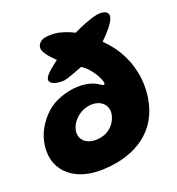

<svg xmlns="http://www.w3.org/2000/svg" viewBox="-125 -754 814 883"><g transform="rotate(-20 282.0 -312.0)"><path d="M213.5 28C365.5 28 497.5 -37 531.5 -186.5C560 -307.5 521 -437 428.5 -524.5C465 -560.5 488 -588 496 -608C513 -642.5 484 -657 446 -650.5C412.5 -644 367.5 -626.5 326.5 -606C297.5 -621.5 258 -634.5 231 -636C202 -637.5 178.5 -635.5 164 -624C151 -613.5 148.5 -603.5 149 -590.5C152.5 -573 168.5 -550 202.5 -518C182.5 -503 143 -474.5 134.5 -454C124 -426 163 -415.5 200.5 -417.5C226 -421.5 273.5 -442 296.5 -450C340.5 -420.5 366.5 -368 371 -347.5C372.5 -340 368.5 -331.5 355.5 -340.5C339 -352 314.5 -367 267 -369.5C214.5 -372.5 150 -353.5 110 -324.5C67 -293 31 -239.5 19.5 -189.5C-11.5 -55 82 28 213.5 28ZM244.5 -111C194.5 -111 164 -143.5 174 -187.5C184.5 -232 232.5 -271 283.5 -271C334.5 -271 362.5 -234.5 352.5 -192.5C343.5 -151.5 306 -111 244.5 -111Z"/></g></svg>

Font: Gluten
Style: Bold Italic
Weight: 700
Italic angle: -13°
Designer: Tyler Finck
Foundry: Etcetera Type Company
Version: Version 0.920